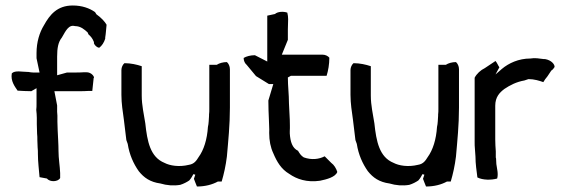

<svg xmlns="http://www.w3.org/2000/svg" viewBox="-20 -667 2068 699"><path d="M23 -400C18 -372 34 -352 44 -337C60 -336 78 -335 94 -335L113 -346V-289C113 -282 113 -274 112 -267C113 -257 114 -248 114 -238V-215C114 -205 115 -192 115 -181C116 -173 116 -165 116 -156L117 -130C118 -122 118 -114 118 -106C118 -77 122 -49 124 -22L151 -17C162 -3 192 -5 199 -19V-37C198 -63 193 -90 193 -117C193 -142 191 -168 190 -192C190 -202 189 -214 189 -224V-246C189 -251 188 -256 188 -260V-283L178 -335H267C279 -335 291 -335 303 -336H316L321 -383C326 -384 315 -405 293 -404H287C275 -403 263 -403 251 -403H224L188 -393V-461C188 -492 192 -514 205 -530C213 -542 225 -573 245 -573C247 -573 250 -573 253 -572C274 -572 288 -559 299 -549L302 -542C310 -535 317 -527 321 -516C322 -515 322 -514 322 -513V-509C325 -501 334 -494 341 -493C351 -500 359 -513 363 -526V-530C366 -548 366 -561 368 -577C362 -588 348 -603 331 -615L326 -623C306 -637 279 -647 245 -647C188 -647 161 -613 140 -575C124 -549 113 -514 113 -474V-455L124 -403H101C96 -403 89 -404 84 -405C61 -405 35 -412 23 -400Z M422 -322C422 -290 427 -260 431 -231C434 -208 437 -180 440 -157L445 -143C451 -104 466 -71 485 -44C504 -20 527 -4 564 1C587 8 612 10 636 6C649 2 660 -4 669 -10C677 -19 680 -26 684 -33L691 -31L686 -16C690 -6 693 3 697 12C727 12 753 5 773 -6H787C795 -33 802 -64 806 -97C811 -154 817 -212 817 -275V-415C817 -426 812 -436 806 -441C792 -441 778 -437 769 -431H742V-270C742 -263 742 -257 741 -250V-245C740 -232 740 -217 737 -205C734 -159 722 -121 703 -95C695 -82 687 -70 668 -67C632 -58 598 -64 579 -74C527 -95 516 -152 509 -218C504 -251 496 -283 496 -319V-426C478 -432 456 -437 433 -437C427 -432 422 -422 422 -412Z M867 -456C867 -445 872 -436 878 -431L912 -390L959 -361H975C968 -340 964 -322 957 -301C957 -277 958 -254 959 -231C959 -214 961 -200 960 -183C960 -155 965 -130 975 -109C988 -78 1004 -51 1033 -34C1060 -15 1097 -2 1145 -9C1169 -14 1201 -22 1208 -41C1204 -54 1196 -67 1186 -74L1162 -98C1141 -87 1114 -84 1086 -94C1076 -100 1071 -108 1065 -118C1044 -128 1037 -151 1035 -181V-190C1036 -204 1035 -218 1035 -231L1032 -291C1032 -324 1028 -353 1028 -385L1039 -391H1169C1175 -410 1179 -433 1179 -457C1174 -463 1165 -468 1154 -468H1006L1028 -522V-560L1029 -597C1029 -605 1028 -613 1026 -621C1012 -626 991 -625 981 -616L953 -610V-443L908 -466C892 -466 877 -462 867 -456Z M1256 -322C1256 -290 1261 -260 1265 -231C1268 -208 1271 -180 1274 -157L1279 -143C1285 -104 1300 -71 1319 -44C1338 -20 1361 -4 1398 1C1421 8 1446 10 1470 6C1483 2 1494 -4 1503 -10C1511 -19 1514 -26 1518 -33L1525 -31L1520 -16C1524 -6 1527 3 1531 12C1561 12 1587 5 1607 -6H1621C1629 -33 1636 -64 1640 -97C1645 -154 1651 -212 1651 -275V-415C1651 -426 1646 -436 1640 -441C1626 -441 1612 -437 1603 -431H1576V-270C1576 -263 1576 -257 1575 -250V-245C1574 -232 1574 -217 1571 -205C1568 -159 1556 -121 1537 -95C1529 -82 1521 -70 1502 -67C1466 -58 1432 -64 1413 -74C1361 -95 1350 -152 1343 -218C1338 -251 1330 -283 1330 -319V-426C1312 -432 1290 -437 1267 -437C1261 -432 1256 -422 1256 -412Z M1708 -151C1708 -142 1708 -134 1709 -125C1709 -116 1711 -106 1711 -97C1711 -70 1715 -46 1718 -21C1738 -11 1768 -11 1790 -17C1795 -35 1789 -53 1787 -70L1786 -90C1785 -92 1785 -94 1785 -95V-116C1784 -130 1783 -145 1783 -159V-282C1783 -314 1799 -330 1816 -343C1837 -357 1860 -369 1889 -374L1904 -379C1925 -379 1944 -373 1958 -368C1962 -375 1967 -382 1973 -389L1987 -410C1992 -413 1996 -418 1999 -423C2000 -432 1988 -448 1964 -452H1959C1944 -454 1927 -457 1911 -454C1868 -454 1832 -437 1807 -416C1804 -414 1802 -411 1799 -409L1784 -396L1798 -422C1793 -429 1790 -438 1784 -445L1745 -419C1730 -412 1715 -398 1708 -384Z"/></svg>

Font: SolarCharger
Style: 550
Weight: 400
Designer: Mew Too
Foundry: Cannot Into Space Fonts/KineticPlasma Fonts
Version: Version 1.100